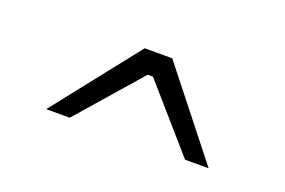

<svg xmlns="http://www.w3.org/2000/svg" viewBox="-45 -856 672 452"><g transform="rotate(20 291.5 -630.0)"><path d="M88 -523 257 -737H326L495 -523H436L298 -681H285L147 -523Z"/></g></svg>

Font: Tomorrow Light
Style: Regular
Weight: 300
Designer: Tony de Marco, Monica Rizzolli
Foundry: Just in Type
Version: Version 2.002